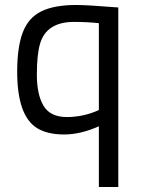

<svg xmlns="http://www.w3.org/2000/svg" viewBox="-20 -530 567 771"><path d="M286 -510Q330 -510 455 -500V221H377V-23Q304 10 237 10Q170 10 128 -16Q49 -66 49 -242Q49 -341 71.5 -400Q94 -459 146 -484.5Q198 -510 286 -510ZM377 -437Q329 -442 276 -442Q223 -442 188.5 -420.5Q154 -399 141 -355Q128 -311 128 -230.5Q128 -150 155 -105Q182 -60 248.5 -60Q315 -60 377 -88Z"/></svg>

Font: Cairo-CLs
Style: CLs-Regular
Weight: 400
Version: Version 3.130;gftools[0.9.24]